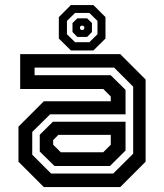

<svg xmlns="http://www.w3.org/2000/svg" viewBox="-20 -760 666 780"><path d="M158 0 55 -103V-245.5L158 -348.5H430V-368L399.5 -398.5H62V-540H468.5L571.5 -437V-103L468.5 0ZM201.5 -85.5 141.5 -144.5V-212.5L195 -265.5H490V-148.5L426.5 -85.5ZM187.5 -55H440L521 -135.5V-408L443.5 -485.5H120.5V-454.5H429.5L490 -395V-295.5H183.5L111 -224V-131.5ZM227 -141.5H399.5L430 -172V-212H217L196 -191V-172ZM268 -555 219 -603.5V-690.5L268 -739.5H359.5L408.5 -690.5V-603.5L359.5 -555ZM285 -588.5H343L376 -621V-675L343 -707.5H285L252 -675V-621ZM294 -610 274.5 -630V-666.5L294 -685.5H334L353.5 -666.5V-630L334 -610ZM309.5 -638.5H318L322.5 -643.5V-651L318 -655.5H309.5L305 -651V-643.5Z"/></svg>

Font: Tourney SemiBold
Style: Regular
Weight: 600
Version: Version 1.015